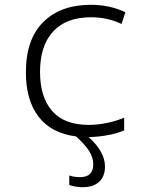

<svg xmlns="http://www.w3.org/2000/svg" viewBox="-20 -562 640 801"><path d="M350 -41Q389 -41 428 -49.5Q467 -58 498 -71V-18Q471 -6 431.5 1.5Q392 9 350 10Q418 71 418 133Q418 174 393.5 196.5Q369 219 325 219Q296 219 269 210V170Q288 177 314 177Q369 177 369 123Q369 94 350.5 66Q332 38 297 7Q194 -6 141 -75Q88 -144 88 -260Q88 -398 160.5 -470Q233 -542 359 -542Q438 -542 503 -511L487 -462Q428 -490 360 -490Q256 -490 201.5 -430.5Q147 -371 147 -262Q147 -157 197.5 -99Q248 -41 350 -41Z"/></svg>

Font: Noto Sans Mono UI Light
Style: Regular
Weight: 300
Monospace: yes
Designer: Monotype Design team
Foundry: Monotype Imaging Inc.
Version: Version 1.000